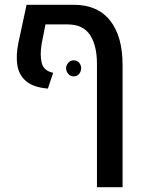

<svg xmlns="http://www.w3.org/2000/svg" viewBox="-20 -582 595 802"><path d="M288 -562Q388 -562 440 -496Q492 -430 492 -311V200H385V-315Q385 -392 356 -436Q327 -480 262 -480H170L154 -399Q146 -351 154.5 -318.5Q163 -286 202 -278L180 -212Q120 -217 89.5 -242.5Q59 -268 52.5 -309.5Q46 -351 57 -404L91 -562ZM288 -330Q302 -330 310.5 -320Q319 -310 319 -297Q319 -284 310.5 -273.5Q302 -263 288 -263Q274 -263 265 -273.5Q256 -284 256 -297Q256 -309 265 -319.5Q274 -330 288 -330Z"/></svg>

Font: Assistant SemiBold
Style: Regular
Weight: 600
Designer: Hebrew By Ben Nathan, Latin by Paul Hunt
Version: Version 3.000